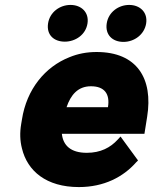

<svg xmlns="http://www.w3.org/2000/svg" viewBox="-20 -749 622 779"><path d="M66 -246C60 -211 61 -178 69 -147C91 -55 168 10 300 10C402 10 480 -31 532 -90L540 -98L469 -195L458 -183C428 -150 388 -129 332 -129C267 -129 236 -159 231 -206H566L577 -275C602 -430 536 -538 372 -538C332 -538 296 -531 262 -517C163 -478 88 -387 69 -264ZM175 -654C168 -607 199 -580 243 -580C286 -580 328 -608 335 -654C342 -699 310 -729 266 -729C223 -729 182 -700 175 -654ZM250 -314C267 -364 296 -399 349 -399C403 -399 427 -369 418 -314ZM413 -654C406 -608 436 -579 481 -579C525 -579 566 -609 573 -654C580 -699 548 -729 504 -729C461 -729 420 -700 413 -654Z"/></svg>

Font: Asimov Pro
Style: UltObl
Weight: 900
Designer: Google
Version: Version 2.000980; 2014